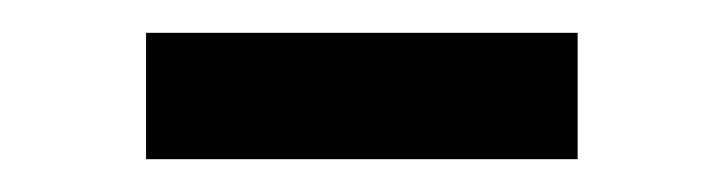

<svg xmlns="http://www.w3.org/2000/svg" viewBox="-20 -380 440 117"><path d="M332 -283H69V-360H332Z"/></svg>

Font: Kaisei Decol
Style: Bold
Weight: 700
Designer: Font-Kai, 金井和夫
Foundry: KAZUO KANAI
Version: Version 5.003